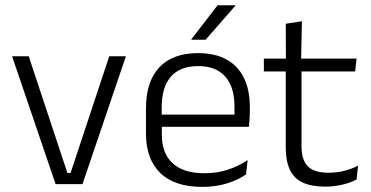

<svg xmlns="http://www.w3.org/2000/svg" viewBox="-20 -702 1413 732"><path d="M237 -42.5H249L396.5 -487.5H460L294.5 0H192L26 -487.5H89.5Z M751 10.5Q645.5 10.5 591 -42.5Q536.5 -95.5 536.5 -193.5V-288.5Q536.5 -390.5 587.2 -445Q638 -499.5 735 -499.5Q800 -499.5 844 -475Q888 -450.5 910.2 -404.5Q932.5 -358.5 932.5 -294V-276.5Q932.5 -262 931.5 -247.5Q930.5 -233 929 -218.5H873Q874 -240.5 874 -260.2Q874 -280 874 -296.5Q874 -345.5 858.2 -379.8Q842.5 -414 811.8 -432Q781 -450 735 -450Q666.5 -450 631.5 -409.8Q596.5 -369.5 596.5 -293.5V-246L597 -238V-187.5Q597 -154 606.8 -127Q616.5 -100 636.8 -80.8Q657 -61.5 687.8 -51.5Q718.5 -41.5 759.5 -41.5Q807 -41.5 847.8 -54.8Q888.5 -68 924 -91.5L918 -37Q887 -15.5 844.5 -2.5Q802 10.5 751 10.5ZM915.5 -218.5H568V-265H915.5ZM709.5 -552 809.5 -682H878V-681L764 -550.5H709.5Z M1220 9.5Q1166.5 9.5 1133.2 -6.5Q1100 -22.5 1084.8 -55.5Q1069.5 -88.5 1069.5 -137.5V-455.5H1129.5V-144.5Q1129.5 -93 1153.2 -68.2Q1177 -43.5 1233.5 -43.5Q1263.5 -43.5 1291.8 -50.5Q1320 -57.5 1345 -70.5L1339.5 -17.5Q1316 -5 1284.5 2.2Q1253 9.5 1220 9.5ZM1334 -429.5H986V-478.5H1339.5ZM1128 -471.5H1070L1069.5 -611.5L1131 -621Z"/></svg>

Font: Anek Devanagari Light
Style: Regular
Weight: 300
Designer: Kailash Malviya (Devanagari) & Yesha Goshar (Latin)
Foundry: Ek Type
Version: Version 1.003